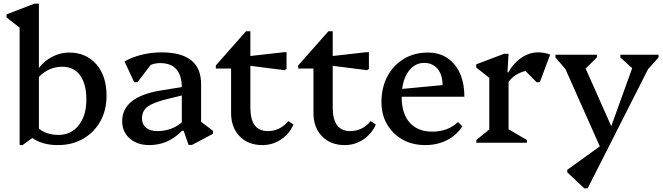

<svg xmlns="http://www.w3.org/2000/svg" viewBox="-20 -785 3644 1056"><path d="M88 13V-633L16 -689V-706L170 -765H194V-411Q224 -451 268.5 -473.5Q313 -496 359 -496Q454 -496 510 -431.5Q566 -367 566 -259Q566 -179 532 -118Q498 -57 437.5 -22Q377 13 298 13Q213 13 158 -26L104 13ZM322 -418Q249 -418 194 -362V-77Q238 -43 302 -43Q371 -43 413 -96Q455 -149 455 -237Q455 -323 420.5 -370.5Q386 -418 322 -418Z M801 13Q735 13 693.5 -23.5Q652 -60 652 -118Q652 -252 862 -287L980 -306Q978 -438 861 -438Q834 -438 809 -428L736 -333H718L665 -447Q704 -470 758 -483.5Q812 -497 868 -497Q1086 -497 1086 -323V-115L1151 -66V-49L1036 12H1017L990 -66H981Q906 13 801 13ZM761 -135Q761 -101 783.5 -82.5Q806 -64 844 -64Q924 -64 980 -112V-260L907 -242Q826 -223 793.5 -199.5Q761 -176 761 -135Z M1423 13Q1345 13 1298 -35.5Q1251 -84 1251 -164V-408H1167V-425L1333 -613H1357V-477L1542 -498H1556V-406L1546 -399L1357 -423V-193Q1357 -64 1453 -64Q1520 -64 1566 -119L1594 -100Q1571 -48 1525 -17.5Q1479 13 1423 13Z M1876 13Q1798 13 1751 -35.5Q1704 -84 1704 -164V-408H1620V-425L1786 -613H1810V-477L1995 -498H2009V-406L1999 -399L1810 -423V-193Q1810 -64 1906 -64Q1973 -64 2019 -119L2047 -100Q2024 -48 1978 -17.5Q1932 13 1876 13Z M2319 13Q2248 13 2194 -17.5Q2140 -48 2109 -101Q2078 -154 2078 -224Q2078 -304 2111 -365.5Q2144 -427 2201.5 -461.5Q2259 -496 2334 -496Q2425 -496 2479.5 -430.5Q2534 -365 2534 -253H2189Q2189 -161 2233 -111Q2277 -61 2357 -61Q2444 -61 2499 -114L2523 -90Q2491 -41 2438 -14Q2385 13 2319 13ZM2313 -439Q2265 -439 2232.5 -400Q2200 -361 2192 -296L2414 -317Q2414 -374 2386.5 -406.5Q2359 -439 2313 -439Z M2600 0V-15L2671 -73V-357L2599 -414V-431L2752 -489H2777L2771 -387H2776Q2804 -438 2848 -467.5Q2892 -497 2939 -497Q2974 -497 3006 -485L2949 -333H2931L2870 -395Q2810 -379 2777 -335V-74L2878 -15V0Z M3602 -469 3544 -404 3212 251H3194L3100 163V149L3279 20L3090 -405L3035 -469V-484H3263V-469L3201 -408L3342 -91L3457 -410L3392 -469V-484H3602Z"/></svg>

Font: Platypi
Style: Regular
Weight: 400
Designer: David Sargent
Foundry: Bolt Cutter Type
Version: Version 1.200; ttfautohint (v1.8.4.7-5d5b)